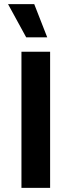

<svg xmlns="http://www.w3.org/2000/svg" viewBox="-20 -911 348 931"><path d="M223 -660V0H84V-660ZM146 -891 209 -730H107L19 -891Z"/></svg>

Font: Kantumruy Pro SemiBold
Style: Regular
Weight: 600
Version: Version 1.002